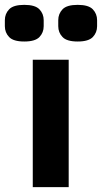

<svg xmlns="http://www.w3.org/2000/svg" viewBox="-66 -771 420 791"><path d="M69 0V-525H217V0ZM34 -600Q-11 -600 -28.5 -618.5Q-46 -637 -46 -663V-688Q-46 -714 -28.5 -732.5Q-11 -751 34 -751Q79 -751 96.5 -732.5Q114 -714 114 -688V-663Q114 -637 96.5 -618.5Q79 -600 34 -600ZM254 -600Q209 -600 191.5 -618.5Q174 -637 174 -663V-688Q174 -714 191.5 -732.5Q209 -751 254 -751Q299 -751 316.5 -732.5Q334 -714 334 -688V-663Q334 -637 316.5 -618.5Q299 -600 254 -600Z"/></svg>

Font: IBM Plex Arabic
Style: Bold
Weight: 700
Designer: Mike Abbink, Paul van der Laan, Pieter van Rosmalen, Wael Morcos, Khajak Apelian
Foundry: Bold Monday
Version: Version 1.0